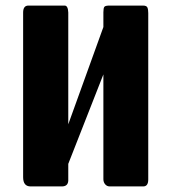

<svg xmlns="http://www.w3.org/2000/svg" viewBox="-20 -669 615 689"><path d="M493 -649Q506 -649 509 -642Q512 -635 512 -622V-25Q512 0 494 0H374Q364 0 357.5 -7.5Q351 -15 351 -26V-402L225 -81V-21Q224 0 202 0H90Q63 0 63 -33V-624Q63 -649 82 -649Q83 -649 84 -649H212Q224 -649 225 -624V-223L351 -572V-625Q351 -640 354.5 -644.5Q358 -649 373 -649Z"/></svg>

Font: Shafarik
Style: Regular
Weight: 400
Version: Version 1.001; ttfautohint (v1.8.4.7-5d5b)